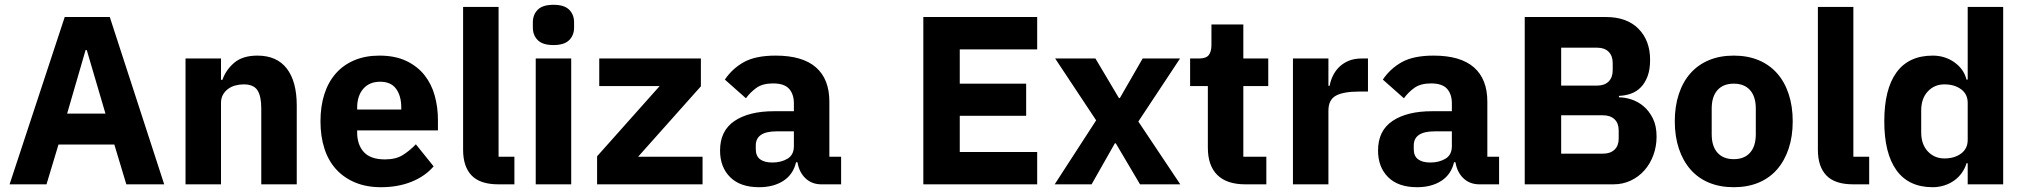

<svg xmlns="http://www.w3.org/2000/svg" viewBox="-20 -769 8446 801"><path d="M507 0 457 -166H224L174 0H20L250 -698H438L665 0ZM342 -560H337L260 -295H420Z M754 0V-525H902V-436H908Q922 -477 957 -507Q992 -537 1054 -537Q1135 -537 1176.5 -483Q1218 -429 1218 -329V0H1070V-317Q1070 -368 1054 -392.5Q1038 -417 997 -417Q979 -417 962 -412.5Q945 -408 931.5 -398Q918 -388 910 -373.5Q902 -359 902 -340V0Z M1569 12Q1509 12 1462 -7.5Q1415 -27 1382.5 -62.5Q1350 -98 1333.5 -149Q1317 -200 1317 -263Q1317 -325 1333 -375.5Q1349 -426 1380.5 -462Q1412 -498 1458 -517.5Q1504 -537 1563 -537Q1628 -537 1674.5 -515Q1721 -493 1750.5 -456Q1780 -419 1793.5 -370.5Q1807 -322 1807 -269V-225H1470V-217Q1470 -165 1498 -134.5Q1526 -104 1586 -104Q1632 -104 1661 -122.5Q1690 -141 1715 -167L1789 -75Q1754 -34 1697.5 -11Q1641 12 1569 12ZM1566 -428Q1521 -428 1495.5 -398.5Q1470 -369 1470 -320V-312H1654V-321Q1654 -369 1632.5 -398.5Q1611 -428 1566 -428Z M2059 0Q1983 0 1947.5 -37Q1912 -74 1912 -144V-740H2060V-115H2126V0Z M2289 -581Q2244 -581 2223.5 -601.5Q2203 -622 2203 -654V-676Q2203 -708 2223.5 -728.5Q2244 -749 2289 -749Q2334 -749 2354.5 -728.5Q2375 -708 2375 -676V-654Q2375 -622 2354.5 -601.5Q2334 -581 2289 -581ZM2215 -525H2363V0H2215Z M2471 0V-117L2732 -410H2480V-525H2904V-409L2642 -115H2911V0Z M3407 0Q3367 0 3340.5 -25Q3314 -50 3307 -92H3301Q3289 -41 3248 -14.5Q3207 12 3147 12Q3068 12 3026 -30Q2984 -72 2984 -141Q2984 -224 3044.5 -264.5Q3105 -305 3209 -305H3292V-338Q3292 -376 3272 -398.5Q3252 -421 3205 -421Q3161 -421 3135 -402Q3109 -383 3092 -359L3004 -437Q3036 -484 3084.5 -510.5Q3133 -537 3216 -537Q3328 -537 3384 -488Q3440 -439 3440 -345V-115H3489V0ZM3202 -91Q3239 -91 3265.5 -107Q3292 -123 3292 -159V-221H3220Q3133 -221 3133 -162V-147Q3133 -118 3151 -104.5Q3169 -91 3202 -91Z M3832 0V-698H4307V-563H3984V-420H4261V-286H3984V-135H4307V0Z M4380 0 4553 -267 4382 -525H4550L4648 -360H4652L4747 -525H4903L4729 -262L4904 0H4736L4635 -171H4631L4534 0Z M5175 0Q5098 0 5058.5 -39Q5019 -78 5019 -153V-410H4945V-525H4982Q5012 -525 5023 -539.5Q5034 -554 5034 -581V-667H5167V-525H5271V-410H5167V-115H5263V0Z M5374 0V-525H5522V-411H5527Q5531 -433 5541 -453.5Q5551 -474 5567.5 -490Q5584 -506 5607 -515.5Q5630 -525 5661 -525H5687V-387H5650Q5585 -387 5553.5 -370Q5522 -353 5522 -307V0Z M6152 0Q6112 0 6085.5 -25Q6059 -50 6052 -92H6046Q6034 -41 5993 -14.5Q5952 12 5892 12Q5813 12 5771 -30Q5729 -72 5729 -141Q5729 -224 5789.5 -264.5Q5850 -305 5954 -305H6037V-338Q6037 -376 6017 -398.5Q5997 -421 5950 -421Q5906 -421 5880 -402Q5854 -383 5837 -359L5749 -437Q5781 -484 5829.5 -510.5Q5878 -537 5961 -537Q6073 -537 6129 -488Q6185 -439 6185 -345V-115H6234V0ZM5947 -91Q5984 -91 6010.5 -107Q6037 -123 6037 -159V-221H5965Q5878 -221 5878 -162V-147Q5878 -118 5896 -104.5Q5914 -91 5947 -91Z M6341 -698H6680Q6767 -698 6815.5 -649Q6864 -600 6864 -519Q6864 -479 6853.5 -451Q6843 -423 6825.5 -405Q6808 -387 6784.5 -378.5Q6761 -370 6734 -369V-363Q6759 -363 6786.5 -354Q6814 -345 6837 -325.5Q6860 -306 6875.5 -275Q6891 -244 6891 -199Q6891 -158 6877.5 -121.5Q6864 -85 6840 -58Q6816 -31 6783 -15.5Q6750 0 6711 0H6341ZM6493 -128H6668Q6698 -128 6715.5 -144.5Q6733 -161 6733 -191V-225Q6733 -255 6715.5 -271.5Q6698 -288 6668 -288H6493ZM6493 -412H6644Q6674 -412 6691 -429Q6708 -446 6708 -476V-506Q6708 -536 6691 -553Q6674 -570 6644 -570H6493Z M7213 12Q7155 12 7109.5 -7Q7064 -26 7032.5 -62Q7001 -98 6984 -149Q6967 -200 6967 -263Q6967 -326 6984 -377Q7001 -428 7032.5 -463.5Q7064 -499 7109.5 -518Q7155 -537 7213 -537Q7271 -537 7316.5 -518Q7362 -499 7393.5 -463.5Q7425 -428 7442 -377Q7459 -326 7459 -263Q7459 -200 7442 -149Q7425 -98 7393.5 -62Q7362 -26 7316.5 -7Q7271 12 7213 12ZM7213 -105Q7257 -105 7281 -132Q7305 -159 7305 -209V-316Q7305 -366 7281 -393Q7257 -420 7213 -420Q7169 -420 7145 -393Q7121 -366 7121 -316V-209Q7121 -159 7145 -132Q7169 -105 7213 -105Z M7711 0Q7635 0 7599.5 -37Q7564 -74 7564 -144V-740H7712V-115H7778V0Z M8189 -88H8184Q8178 -67 8165 -48.5Q8152 -30 8133.5 -16.5Q8115 -3 8091.5 4.5Q8068 12 8043 12Q7943 12 7892 -58.5Q7841 -129 7841 -263Q7841 -397 7892 -467Q7943 -537 8043 -537Q8094 -537 8133.5 -509Q8173 -481 8184 -437H8189V-740H8337V0H8189ZM8092 -108Q8134 -108 8161.5 -128.5Q8189 -149 8189 -185V-340Q8189 -376 8161.5 -396.5Q8134 -417 8092 -417Q8050 -417 8022.5 -387.5Q7995 -358 7995 -308V-217Q7995 -167 8022.5 -137.5Q8050 -108 8092 -108Z"/></svg>

Font: Aneliza ExtraBold
Style: Regular
Weight: 800
Designer: Mike Abbink, Paul van der Laan, Pieter van Rosmalen
Foundry: Bold Monday
Version: Version 3.001;September 8, 2019;FontCreator 11.5.0.2425 64-b